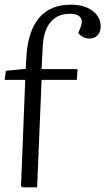

<svg xmlns="http://www.w3.org/2000/svg" viewBox="-28 -802 451 822"><path d="M70 0 62 -5 80 -460H-8L-3 -499L82 -507L85 -559Q88 -613 101.5 -654.5Q115 -696 138.5 -724.5Q162 -753 196.5 -767.5Q231 -782 275 -782Q316 -782 344.5 -769.5Q373 -757 388 -736Q403 -715 403 -689Q403 -666 390 -651.5Q377 -637 356 -637Q341 -637 328 -643.5Q315 -650 307 -661L316 -683Q328 -711 316.5 -727Q305 -743 271 -743Q234 -743 209 -726Q184 -709 170.5 -678Q157 -647 155 -604L150 -506H304L301 -460H150L131 0Z"/></svg>

Font: Literata 24pt Light
Style: Italic
Weight: 300
Italic angle: -2°
Designer: Latin by Veronika Burian and Jose Scaglione. Greek by Irene Vlachou. Cyrillic by Vera Evstafieva
Foundry: TypeTogether
Version: Version 3.103;gftools[0.9.29]